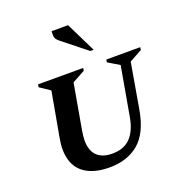

<svg xmlns="http://www.w3.org/2000/svg" viewBox="-145 -934 1000 1067"><g transform="rotate(-20 355.0 -401.0)"><path d="M324 10Q220 10 165 -37Q110 -84 110 -176Q110 -191 112 -207Q114 -223 117 -241L164 -503L103 -544L106 -560H373L370 -544L295 -503L247 -230Q245 -216 243.5 -203Q242 -190 242 -179Q242 -117 273.5 -87Q305 -57 363 -57Q433 -57 471.5 -98Q510 -139 523 -215L574 -504L507 -544L510 -560H710L708 -544L633 -503L587 -236Q564 -104 496 -47Q428 10 324 10ZM442 -635 299 -749Q279 -765 277.5 -781Q276 -797 278 -812H375L462 -635Z"/></g></svg>

Font: Spectral SC
Style: Bold Italic
Weight: 700
Italic angle: -10°
Designer: Jean-Baptiste Levee
Foundry: Production Type
Version: Version 2.001